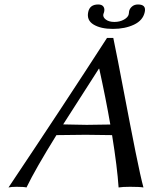

<svg xmlns="http://www.w3.org/2000/svg" viewBox="-20 -826 673 849"><path d="M549.3 -763.2Q549.8 -766.1 550.3 -770.8Q550.8 -775.4 550.8 -775.9Q553.2 -788.1 563.7 -797.1Q574.2 -806.2 590.3 -806.2Q627.4 -806.2 620.1 -772.9Q612.3 -735.8 572.5 -717Q532.7 -698.2 479.2 -698.2Q425.8 -698.2 394 -717.3Q362.3 -736.3 370.1 -772.9Q377 -806.2 414.1 -806.2Q430.2 -806.2 436.8 -797.4Q443.4 -788.6 440.9 -775.9Q440.9 -774.9 439.5 -770.3Q438 -765.6 437 -763.2Q434.1 -750 448 -739.5Q461.9 -729 485.8 -729Q509.8 -729 528.1 -739.3Q546.4 -749.5 549.3 -763.2ZM229.5 -228.5Q136.2 -78.1 97.2 2.9Q85.9 0 53.2 0Q30.3 0 17.6 2.9Q265.6 -367.7 453.1 -658.2H481Q498 -576.7 527.3 -422.1Q556.6 -267.6 579.3 -154.5Q602.1 -41.5 614.3 2.9Q597.7 0 555.2 0Q522 0 504.4 2.9Q498.5 -86.4 475.6 -228.5Q404.8 -230 358.9 -230Q301.8 -230 229.5 -228.5ZM467.8 -275.4Q447.8 -390.6 418.9 -522H417Q288.6 -322.3 259.3 -275.9Q271 -275.9 309.1 -274.9Q347.2 -273.9 363.3 -273.9Q405.8 -273.9 467.8 -275.4Z"/></svg>

Font: Linux Biolinum O
Style: Italic
Weight: 400
Italic angle: -12°
Designer: Philipp H. Poll
Foundry: Philipp H. Poll
Version: Version 1.1.3